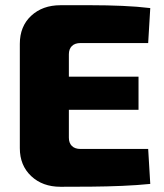

<svg xmlns="http://www.w3.org/2000/svg" viewBox="-20 -713 629 736"><path d="M212 -693Q269 -693 329.5 -693Q390 -693 448.5 -690.5Q507 -688 556 -682L548 -548H289Q267 -548 255.5 -536.5Q244 -525 244 -505V-185Q244 -165 255.5 -153.5Q267 -142 289 -142H548L556 -8Q507 -3 448.5 -0.5Q390 2 329.5 2.5Q269 3 212 3Q143 3 99.5 -38Q56 -79 56 -145V-545Q56 -612 99.5 -652.5Q143 -693 212 -693ZM74 -419H511V-292H74Z"/></svg>

Font: Exo 2 ExtraBold
Style: Regular
Weight: 800
Designer: Natanael Gama
Foundry: Natanael Gama
Version: Version 2.010